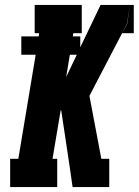

<svg xmlns="http://www.w3.org/2000/svg" viewBox="-20 -755 560 775"><path d="M21 0V-114H54L124 -534H66V-608H136L138 -621H120V-735H310V-621H276L274 -608H304V-564L386 -735H505L492 -658L341 -368L396 -77L384 0H273L262 -77L227 -310H225L192 -114H211V0ZM473 -621 493 -658 505 -735H520V-621ZM247 -444 290 -534H262ZM384 0 396 -77 389 -114H421V0Z"/></svg>

Font: Iosevka Slab Heavy Oblique
Style: Regular
Weight: 900
Italic angle: -9°
Monospace: yes
Designer: Belleve Invis
Foundry: Belleve Invis
Version: Version 11.1.1; ttfautohint (v1.8.3)